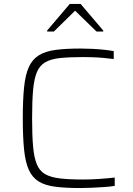

<svg xmlns="http://www.w3.org/2000/svg" viewBox="-20 -941 670 969"><path d="M386 8Q311 8 259.5 1.5Q208 -5 175.5 -25Q143 -45 125.5 -83.5Q108 -122 101.5 -186Q95 -250 95 -344Q95 -437 101.5 -500.5Q108 -564 125.5 -602.5Q143 -641 175.5 -661.5Q208 -682 259.5 -689Q311 -696 386 -696Q414 -696 445 -694.5Q476 -693 504.5 -690Q533 -687 554 -683V-643Q532 -646 505 -648.5Q478 -651 450.5 -652Q423 -653 400 -653Q330 -653 283 -648Q236 -643 208 -626.5Q180 -610 166 -576.5Q152 -543 147 -486.5Q142 -430 142 -344Q142 -258 147 -201.5Q152 -145 166 -111.5Q180 -78 208 -62Q236 -46 283 -40.5Q330 -35 400 -35Q437 -35 481.5 -38Q526 -41 559 -45V-3Q536 1 506 3Q476 5 444.5 6.5Q413 8 386 8ZM218 -782V-787L332 -921H387L501 -787V-782H467L359 -887L252 -782Z"/></svg>

Font: Saira SemiExpanded ExtraLight
Style: Regular
Weight: 250
Width: 6
Designer: Hector Gatti with collaboration of the Omnibus-Type team
Foundry: Omnibus-Type
Version: Version 1.101